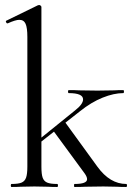

<svg xmlns="http://www.w3.org/2000/svg" viewBox="-20 -745 531 765"><path d="M26 -12Q53 -12 66 -17.5Q79 -23 84 -37.5Q89 -52 89 -81V-598Q89 -634 82 -650Q75 -666 57 -666Q42 -666 11 -652H9Q6 -652 4 -657Q2 -662 6 -663L131 -724L136 -725Q139 -725 142 -722.5Q145 -720 145 -717V-81Q145 -51 150 -37Q155 -23 168 -17.5Q181 -12 208 -12Q211 -12 211 -6Q211 0 208 0Q185 0 171 -1L117 -2L63 -1Q49 0 26 0Q23 0 23 -6Q23 -12 26 -12ZM277 -12Q327 -12 327 -31Q327 -40 318 -53L191 -226L238 -260L368 -81Q418 -12 483 -12Q486 -12 486 -6Q486 0 483 0Q460 0 446 -1L392 -2L320 -1Q304 0 277 0Q275 0 275 -6Q275 -12 277 -12ZM123 -179 279 -305Q311 -330 311 -349Q311 -374 254 -374Q251 -374 251 -380Q251 -386 254 -386Q281 -386 295 -385L368 -384L435 -385Q448 -386 471 -386Q474 -386 474 -380Q474 -374 471 -374Q434 -374 389 -356Q344 -338 299 -302L127 -167Z"/></svg>

Font: Cormorant
Style: Regular
Weight: 400
Designer: Christian Thalmann (Catharsis Fonts)
Foundry: Catharsis Fonts
Version: Version 4.000